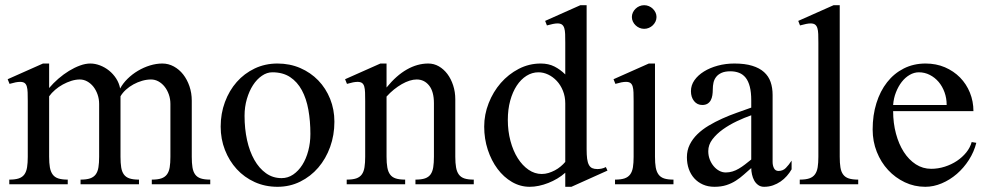

<svg xmlns="http://www.w3.org/2000/svg" viewBox="-20 -716 3840 746"><path d="M87.9 -323.2Q87.9 -342.8 87.4 -356.7Q86.9 -370.6 84.2 -379.9Q81.5 -389.2 75.4 -393.6Q69.3 -397.9 58.1 -397.9Q50.3 -397.9 40.5 -396Q30.8 -394 17.1 -390.1L9.8 -408.2L147 -469.2H170.9V-374Q187 -393.1 207 -410.4Q227.1 -427.7 248.3 -440.7Q269.5 -453.6 290.8 -461.4Q312 -469.2 331.1 -469.2Q349.6 -469.2 368.7 -461.9Q387.7 -454.6 403.8 -441.7Q419.9 -428.7 431.4 -410.9Q442.9 -393.1 446.8 -372.1Q457.5 -392.1 475.6 -409.9Q493.7 -427.7 515.9 -440.9Q538.1 -454.1 562.7 -461.7Q587.4 -469.2 610.8 -469.2Q634.3 -469.2 655.3 -457.8Q676.3 -446.3 691.7 -426.8Q707 -407.2 716.1 -380.9Q725.1 -354.5 725.1 -325.2V-106.9Q725.1 -82.5 727.8 -65.7Q730.5 -48.8 738.3 -38.1Q746.1 -27.3 760.3 -22.7Q774.4 -18.1 796.9 -18.1V0H569.8V-18.1Q592.8 -18.1 606.9 -22.9Q621.1 -27.8 628.9 -38.6Q636.7 -49.3 639.4 -66.2Q642.1 -83 642.1 -106.9V-312Q642.1 -331.5 636 -348.9Q629.9 -366.2 619.6 -379.2Q609.4 -392.1 595.7 -399.7Q582 -407.2 566.9 -407.2Q549.8 -407.2 532.2 -402.1Q514.6 -397 498.5 -388.2Q482.4 -379.4 469.2 -367.4Q456.1 -355.5 448.2 -341.8V-106.9Q448.2 -82.5 450.9 -65.7Q453.6 -48.8 461.4 -38.1Q469.2 -27.3 483.4 -22.7Q497.6 -18.1 520 -18.1V0H293V-18.1Q315.9 -18.1 330.1 -22.9Q344.2 -27.8 352.1 -38.6Q359.9 -49.3 362.5 -66.2Q365.2 -83 365.2 -106.9V-312Q365.2 -331.5 359.1 -348.9Q353 -366.2 342.8 -379.2Q332.5 -392.1 318.8 -399.7Q305.2 -407.2 290 -407.2Q274.4 -407.2 257.3 -401.9Q240.2 -396.5 224.1 -387.7Q208 -378.9 194.1 -366.9Q180.2 -355 170.9 -341.8V-106.9Q170.9 -82.5 173.8 -65.7Q176.8 -48.8 184.6 -38.1Q192.4 -27.3 206.5 -22.7Q220.7 -18.1 243.2 -18.1V0H16.1V-18.1Q39.1 -18.1 53.2 -22.9Q67.4 -27.8 75 -38.6Q82.5 -49.3 85.2 -66.2Q87.9 -83 87.9 -106.9Z M1058.1 9.8Q1010.3 9.8 969.7 -8.5Q929.2 -26.9 899.9 -58.8Q870.6 -90.8 854 -133.3Q837.4 -175.8 837.4 -224.1Q837.4 -274.9 854 -319.6Q870.6 -364.3 899.9 -397.5Q929.2 -430.7 969.7 -450Q1010.3 -469.2 1058.1 -469.2Q1106 -469.2 1146.5 -451.7Q1187 -434.1 1216.6 -403.6Q1246.1 -373 1262.7 -331.8Q1279.3 -290.5 1279.3 -243.2Q1279.3 -190.9 1262.7 -145Q1246.1 -99.1 1216.6 -64.7Q1187 -30.3 1146.5 -10.3Q1106 9.8 1058.1 9.8ZM1074.2 -23.9Q1098.6 -23.9 1119.1 -37.8Q1139.6 -51.8 1154.5 -75.2Q1169.4 -98.6 1177.7 -129.9Q1186 -161.1 1186 -195.8Q1186 -245.6 1178.2 -289.3Q1170.4 -333 1152.8 -365.5Q1135.3 -397.9 1107.2 -416.5Q1079.1 -435.1 1038.1 -435.1Q1017.1 -435.1 997.6 -421.6Q978 -408.2 963.1 -385.3Q948.2 -362.3 939.2 -331.5Q930.2 -300.8 930.2 -266.1Q930.2 -215.8 939.9 -171.6Q949.7 -127.4 968.3 -94.7Q986.8 -62 1013.4 -43Q1040 -23.9 1074.2 -23.9Z M1398.9 -323.2Q1398.9 -342.8 1398.4 -356.7Q1397.9 -370.6 1395.3 -379.9Q1392.6 -389.2 1386.5 -393.6Q1380.4 -397.9 1369.1 -397.9Q1361.3 -397.9 1351.6 -396Q1341.8 -394 1328.1 -390.1L1320.8 -408.2L1458 -469.2H1481.9V-376Q1520 -422.9 1560.8 -446Q1601.6 -469.2 1644 -469.2Q1666 -469.2 1685.1 -458.3Q1704.1 -447.3 1718.3 -428.5Q1732.4 -409.7 1740.7 -384.3Q1749 -358.9 1749 -330.1V-106.9Q1749 -82.5 1752 -65.7Q1754.9 -48.8 1762.7 -38.1Q1770.5 -27.3 1784.4 -22.7Q1798.3 -18.1 1820.8 -18.1V0H1594.2V-18.1Q1617.2 -18.1 1631.3 -22.9Q1645.5 -27.8 1653.1 -38.6Q1660.6 -49.3 1663.3 -66.2Q1666 -83 1666 -106.9V-314.9Q1666 -360.4 1647.2 -383.8Q1628.4 -407.2 1599.1 -407.2Q1585.9 -407.2 1571.3 -402.6Q1556.6 -397.9 1541.3 -389.2Q1525.9 -380.4 1510.7 -368.2Q1495.6 -356 1481.9 -340.8V-106.9Q1481.9 -82.5 1484.9 -65.7Q1487.8 -48.8 1495.6 -38.1Q1503.4 -27.3 1517.6 -22.7Q1531.7 -18.1 1554.2 -18.1V0H1327.1V-18.1Q1350.1 -18.1 1364.3 -22.9Q1378.4 -27.8 1386 -38.6Q1393.6 -49.3 1396.2 -66.2Q1398.9 -83 1398.9 -106.9Z M2176.3 -44.9Q2162.1 -32.2 2145.3 -22.2Q2128.4 -12.2 2110.4 -5.1Q2092.3 2 2074 5.9Q2055.7 9.8 2038.1 9.8Q2001.5 9.8 1969.2 -9Q1937 -27.8 1913.1 -59.8Q1889.2 -91.8 1875.2 -134.3Q1861.3 -176.8 1861.3 -224.1Q1861.3 -271 1878.7 -315.2Q1896 -359.4 1925.8 -393.6Q1955.6 -427.7 1995.6 -448.5Q2035.6 -469.2 2081.1 -469.2Q2111.3 -469.2 2134.3 -457.5Q2157.2 -445.8 2176.3 -426.8V-549.8Q2176.3 -569.3 2175.8 -583.5Q2175.3 -597.7 2172.4 -606.9Q2169.4 -616.2 2163.3 -620.6Q2157.2 -625 2146 -625Q2138.7 -625 2128.7 -623Q2118.7 -621.1 2105 -617.2L2098.1 -634.8L2234.9 -695.8H2259.3V-136.2Q2259.3 -114.3 2261.2 -99.4Q2263.2 -84.5 2268.1 -75.4Q2272.9 -66.4 2281 -62.7Q2289.1 -59.1 2301.3 -59.1Q2308.6 -59.1 2317.1 -60.8Q2325.7 -62.5 2334 -66.9L2340.3 -53.2L2200.2 9.8H2176.3ZM2176.3 -314Q2176.3 -340.8 2167.2 -363.3Q2158.2 -385.7 2143.3 -401.6Q2128.4 -417.5 2109.9 -426.3Q2091.3 -435.1 2072.3 -435.1Q2047.4 -435.1 2025.6 -421.4Q2003.9 -407.7 1987.8 -383.3Q1971.7 -358.9 1962.4 -325Q1953.1 -291 1953.1 -250Q1953.1 -206.5 1963.4 -168.2Q1973.6 -129.9 1991.7 -101.3Q2009.8 -72.8 2033.7 -56.4Q2057.6 -40 2085 -40Q2098.1 -40 2111.1 -43.9Q2124 -47.9 2136 -54.2Q2147.9 -60.5 2158.2 -69.1Q2168.5 -77.6 2176.3 -86.9Z M2482.9 -695.8Q2492.7 -695.8 2501.2 -692.1Q2509.8 -688.5 2516.4 -682.1Q2522.9 -675.8 2526.9 -667.5Q2530.8 -659.2 2530.8 -649.9Q2530.8 -640.6 2526.9 -632.3Q2522.9 -624 2516.4 -617.7Q2509.8 -611.3 2501.2 -607.7Q2492.7 -604 2482.9 -604Q2473.1 -604 2464.6 -607.7Q2456.1 -611.3 2449.5 -617.7Q2442.9 -624 2439 -632.3Q2435.1 -640.6 2435.1 -649.9Q2435.1 -659.2 2439 -667.5Q2442.9 -675.8 2449.5 -682.1Q2456.1 -688.5 2464.6 -692.1Q2473.1 -695.8 2482.9 -695.8ZM2441.9 -323.2Q2441.9 -342.8 2441.4 -356.7Q2440.9 -370.6 2438.2 -379.9Q2435.5 -389.2 2429.4 -393.6Q2423.3 -397.9 2412.1 -397.9Q2404.3 -397.9 2394.3 -396Q2384.3 -394 2371.1 -390.1L2363.8 -408.2L2501 -469.2H2524.9V-106.9Q2524.9 -82.5 2527.8 -65.7Q2530.8 -48.8 2538.6 -38.1Q2546.4 -27.3 2560.3 -22.7Q2574.2 -18.1 2596.7 -18.1V0H2369.6V-18.1Q2392.6 -18.1 2406.7 -22.9Q2420.9 -27.8 2428.7 -38.6Q2436.5 -49.3 2439.2 -66.2Q2441.9 -83 2441.9 -106.9Z M2981.9 -86.9Q2981.9 -72.8 2987.3 -62.3Q2992.7 -51.8 3004.9 -51.8Q3022 -51.8 3033.4 -63.5Q3044.9 -75.2 3055.7 -91.8V-58.1Q3047.9 -44.4 3037.1 -32.2Q3026.4 -20 3012.9 -10.7Q2999.5 -1.5 2983.4 4.2Q2967.3 9.8 2948.7 9.8Q2935.5 9.8 2926 2.9Q2916.5 -3.9 2910.6 -14.4Q2904.8 -24.9 2901.9 -37.8Q2898.9 -50.8 2898.9 -63Q2884.3 -50.3 2870.1 -37.6Q2856 -24.9 2839.4 -14.2Q2822.8 -3.4 2802.5 3.2Q2782.2 9.8 2755.9 9.8Q2731 9.8 2711.2 1Q2691.4 -7.8 2677.5 -23.2Q2663.6 -38.6 2656.2 -59.6Q2648.9 -80.6 2648.9 -105Q2648.9 -131.8 2659.9 -154.1Q2670.9 -176.3 2689.7 -194.6Q2708.5 -212.9 2733.4 -227.8Q2758.3 -242.7 2785.9 -255.1Q2813.5 -267.6 2842.5 -277.8Q2871.6 -288.1 2898.9 -297.9V-326.2Q2898.9 -357.4 2893.3 -379.2Q2887.7 -400.9 2877.2 -414.1Q2866.7 -427.2 2851.6 -433.1Q2836.4 -439 2817.9 -439Q2796.9 -439 2783.4 -432.9Q2770 -426.8 2762.5 -417Q2754.9 -407.2 2752.2 -394.8Q2749.5 -382.3 2749.5 -369.1Q2749.5 -356.9 2747.8 -345.9Q2746.1 -335 2741.5 -326.4Q2736.8 -317.9 2728.8 -313Q2720.7 -308.1 2708.5 -308.1Q2689 -308.1 2676.8 -323.2Q2664.6 -338.4 2664.6 -361.8Q2664.6 -384.8 2678.2 -404.3Q2691.9 -423.8 2715.1 -438.2Q2738.3 -452.6 2768.8 -460.9Q2799.3 -469.2 2833.5 -469.2Q2874.5 -469.2 2902.8 -460.4Q2931.2 -451.7 2948.7 -435.8Q2966.3 -419.9 2974.1 -397.5Q2981.9 -375 2981.9 -347.2ZM2898.9 -268.1Q2872.1 -258.8 2842.8 -244.9Q2813.5 -231 2788.8 -213.4Q2764.2 -195.8 2748 -174.6Q2731.9 -153.3 2731.9 -128.9Q2731.9 -111.8 2737.5 -96.9Q2743.2 -82 2752.7 -70.6Q2762.2 -59.1 2774.4 -52.5Q2786.6 -45.9 2799.8 -45.9Q2813.5 -45.9 2826.2 -49.8Q2838.9 -53.7 2850.8 -60.8Q2862.8 -67.9 2874.5 -76.9Q2886.2 -85.9 2898.9 -96.2Z M3242.7 -106.9Q3242.7 -82.5 3245.4 -65.7Q3248 -48.8 3255.9 -38.1Q3263.7 -27.3 3277.8 -22.7Q3292 -18.1 3314.5 -18.1V0H3087.4V-18.1Q3110.4 -18.1 3124.5 -22.9Q3138.7 -27.8 3146.5 -38.6Q3154.3 -49.3 3157 -66.2Q3159.7 -83 3159.7 -106.9V-549.8Q3159.7 -569.3 3159.2 -583.5Q3158.7 -597.7 3155.8 -606.9Q3152.8 -616.2 3146.7 -620.6Q3140.6 -625 3129.4 -625Q3122.1 -625 3112.1 -623Q3102.1 -621.1 3088.4 -617.2L3081.5 -634.8L3218.8 -695.8H3242.7Z M3575.2 9.8Q3532.7 9.8 3495.6 -7.8Q3458.5 -25.4 3430.7 -55.4Q3402.8 -85.4 3386.7 -126Q3370.6 -166.5 3370.6 -212.9Q3370.6 -268.6 3385.3 -315.4Q3399.9 -362.3 3426.8 -396.5Q3453.6 -430.7 3491.7 -450Q3529.8 -469.2 3576.2 -469.2Q3617.2 -469.2 3651.4 -454.6Q3685.5 -439.9 3710.2 -414.8Q3734.9 -389.6 3748.5 -356Q3762.2 -322.3 3762.2 -284.2H3450.2Q3450.2 -237.8 3461.2 -196.8Q3472.2 -155.8 3491.7 -125.5Q3511.2 -95.2 3538.3 -77.6Q3565.4 -60.1 3598.1 -60.1Q3625 -60.1 3650.9 -68.4Q3676.8 -76.7 3698 -90.8Q3719.2 -105 3734.4 -123.8Q3749.5 -142.6 3755.4 -164.1L3773.4 -161.1Q3764.6 -126 3744.6 -94.7Q3724.6 -63.5 3697.8 -40.3Q3670.9 -17.1 3639.2 -3.7Q3607.4 9.8 3575.2 9.8ZM3658.2 -308.1Q3658.2 -334.5 3649.9 -357.4Q3641.6 -380.4 3627 -397.7Q3612.3 -415 3592.5 -425Q3572.8 -435.1 3550.3 -435.1Q3531.7 -435.1 3514.4 -425Q3497.1 -415 3483.6 -397.7Q3470.2 -380.4 3461.2 -357.4Q3452.1 -334.5 3450.2 -308.1Z"/></svg>

Font: Warasṭra
Style: Regular
Weight: 400
Designer: R.S. Wihananto
Foundry: R.S. Wihananto
Version: Version 2.0.1